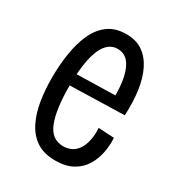

<svg xmlns="http://www.w3.org/2000/svg" viewBox="-139 -629 671 729"><g transform="rotate(30 197.0 -264.5)"><path d="M210 11Q159 11 126.5 -11Q94 -33 75.5 -71Q57 -109 49.5 -156Q42 -203 42 -255Q42 -311 50 -362Q58 -413 76 -453Q94 -493 125.5 -516.5Q157 -540 205 -540Q248 -540 277 -520Q306 -500 324 -464Q342 -428 349 -378.5Q356 -329 353 -270L94 -263V-313L304 -318L284 -298Q286 -353 277.5 -393Q269 -433 251 -454Q233 -475 204 -475Q174 -475 154 -449.5Q134 -424 124.5 -376Q115 -328 115 -260Q115 -160 136 -105.5Q157 -51 209 -51Q228 -51 244 -59Q260 -67 271 -83Q282 -99 287.5 -123.5Q293 -148 291 -179L360 -175Q362 -145 356 -112.5Q350 -80 333.5 -52Q317 -24 286.5 -6.5Q256 11 210 11Z"/></g></svg>

Font: Bricolage Grotesque 24pt Condensed Light
Style: Regular
Weight: 300
Width: 3
Designer: Mathieu Triay
Foundry: Atelier Triay
Version: Version 1.001;gftools[0.9.33.dev8+g029e19f]